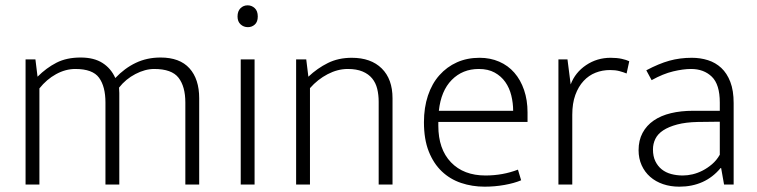

<svg xmlns="http://www.w3.org/2000/svg" viewBox="-20 -693 2841 721"><path d="M128 0H76V-470H113L121 -405Q154 -438 192 -457.5Q230 -477 283 -477Q333 -477 365 -456.5Q397 -436 413 -400Q448 -437 490 -457Q532 -477 583 -477Q655 -477 691.5 -436.5Q728 -396 728 -324V0H676V-308Q676 -368 650.5 -401Q625 -434 559 -434Q525 -434 488.5 -415Q452 -396 427 -364Q428 -355 428 -344Q428 -333 428 -324V0H376V-308Q376 -368 352 -401Q328 -434 263 -434Q226 -434 190.5 -414.5Q155 -395 128 -361Z M884 0V-470H936V0ZM911 -591Q895 -591 883.5 -601.5Q872 -612 872 -631Q872 -651 883 -662Q894 -673 910 -673Q925 -673 936.5 -662.5Q948 -652 948 -631Q948 -611 937 -601Q926 -591 911 -591Z M1144 0H1092V-470H1130L1138 -405Q1172 -437 1211.5 -456.5Q1251 -476 1301 -476Q1373 -476 1413.5 -436Q1454 -396 1454 -324V0H1402V-311Q1402 -337 1396.5 -359.5Q1391 -382 1377.5 -398.5Q1364 -415 1341.5 -424.5Q1319 -434 1286 -434Q1248 -434 1210.5 -414.5Q1173 -395 1144 -362Z M1961 -235H1626V-221Q1626 -133 1673.5 -83.5Q1721 -34 1803 -34Q1868 -34 1925 -56L1937 -16Q1911 -5 1874.5 1.5Q1838 8 1800 8Q1753 8 1711.5 -6Q1670 -20 1639 -49.5Q1608 -79 1590 -124.5Q1572 -170 1572 -234Q1572 -289 1587 -334Q1602 -379 1630 -410.5Q1658 -442 1696 -459Q1734 -476 1781 -476Q1821 -476 1854.5 -461.5Q1888 -447 1911.5 -420Q1935 -393 1948 -355Q1961 -317 1961 -271ZM1907 -277Q1907 -306 1900 -334.5Q1893 -363 1877.5 -385Q1862 -407 1837.5 -420.5Q1813 -434 1778 -434Q1717 -434 1676.5 -393Q1636 -352 1628 -277Z M2077 0V-470H2111L2123 -376Q2140 -421 2181 -448.5Q2222 -476 2273 -476Q2297 -476 2315 -472Q2333 -468 2343 -463L2333 -417Q2321 -422 2306 -426Q2291 -430 2271 -430Q2242 -430 2216.5 -420Q2191 -410 2171.5 -389Q2152 -368 2140.5 -336.5Q2129 -305 2129 -262V0Z M2407 -429Q2454 -454 2493.5 -465Q2533 -476 2578 -476Q2610 -476 2638.5 -467Q2667 -458 2688.5 -438Q2710 -418 2722.5 -385.5Q2735 -353 2735 -306V0H2699L2688 -62H2686Q2657 -27 2618 -9.5Q2579 8 2531 8Q2498 8 2470 -1.5Q2442 -11 2421.5 -29Q2401 -47 2389.5 -72.5Q2378 -98 2378 -129Q2378 -166 2393 -194Q2408 -222 2435 -240.5Q2462 -259 2499.5 -268Q2537 -277 2583 -277H2683V-308Q2683 -376 2653 -405Q2623 -434 2575 -434Q2546 -434 2508 -425Q2470 -416 2427 -392ZM2683 -236 2600 -235Q2555 -234 2523 -225.5Q2491 -217 2470.5 -203.5Q2450 -190 2441 -171.5Q2432 -153 2432 -132Q2432 -106 2441 -87.5Q2450 -69 2465 -57Q2480 -45 2500.5 -39.5Q2521 -34 2544 -34Q2562 -34 2581 -38.5Q2600 -43 2618.5 -52.5Q2637 -62 2654 -76.5Q2671 -91 2683 -112Z"/></svg>

Font: Mukta ExtraLight
Style: Regular
Weight: 275
Designer: Girish Dalvi and Yashodeep Gholap
Foundry: Ek Type
Version: Version 2.538;PS 1.002;hotconv 16.6.51;makeotf.lib2.5.65220;